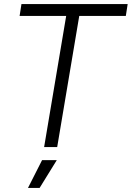

<svg xmlns="http://www.w3.org/2000/svg" viewBox="-20 -720 645 940"><path d="M196 0 304 -642H76L85 -700H605L596 -642H368L260 0ZM117 200 186 64H258L174 200Z"/></svg>

Font: Figtree Light
Style: Italic
Weight: 300
Italic angle: -9.5°
Foundry: Erik Kennedy
Version: Version 2.001; ttfautohint (v1.8.4.7-5d5b);gftools[0.9.27]